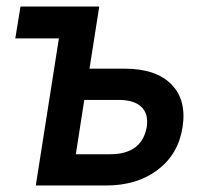

<svg xmlns="http://www.w3.org/2000/svg" viewBox="-20 -570 640 590"><path d="M90 0 161 -452H27L43 -550H285L255 -359H363Q459 -359 506.5 -311Q554 -263 541 -179Q528 -96 464.5 -48Q401 0 306 0ZM213 -96H318Q416 -96 431 -180Q437 -220 414.5 -241.5Q392 -263 344 -263H239Z"/></svg>

Font: NKDuy Mono SemiBold
Style: Italic
Weight: 600
Italic angle: -9°
Monospace: yes
Designer: NKDuy
Foundry: NKDuy
Version: Version 2.251; ttfautohint (v1.8.4.7-5d5b)